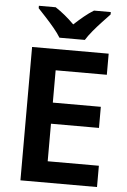

<svg xmlns="http://www.w3.org/2000/svg" viewBox="-61 -980 676 1024"><g transform="rotate(5 276.5 -468.0)"><path d="M498 0H88V-714H498V-601H224V-428H481V-315H224V-114H498ZM229 -776Q215 -799 193 -825.5Q171 -852 147 -878Q123 -904 105 -923V-936H195Q221 -919 246 -898.5Q271 -878 296 -853Q323 -878 348.5 -899Q374 -920 400 -936H490V-923Q472 -904 448 -878.5Q424 -853 401.5 -826Q379 -799 365 -776Z"/></g></svg>

Font: Noto Sans Oriya SemiBold
Style: Regular
Weight: 600
Version: Version 2.003